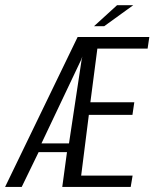

<svg xmlns="http://www.w3.org/2000/svg" viewBox="-50 -737 611 757"><path d="M-29.9 0 256 -591H538.7L532 -545.5H333.9L306.3 -333.7H479.5L472.2 -284.2H300.3L270 -44.6H472.8L465.3 0H195.5L214.1 -137.3H102.3L35.6 0ZM113.4 -171.5H222L271.6 -500.1L274.7 -514.4L270 -501.5ZM320.6 -633.6 411.6 -716.6H475.5L360.7 -633.6Z"/></svg>

Font: Alumni Sans SC Thin
Style: Italic
Weight: 100
Italic angle: -8°
Designer: Robert E. Leuschke
Foundry: Robert E. Leuschke
Version: Version 1.016